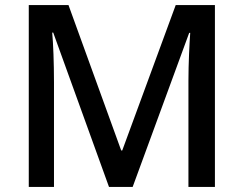

<svg xmlns="http://www.w3.org/2000/svg" viewBox="-20 -734 958 754"><path d="M408 0H501L723 -605H727C724 -562 720 -485 720 -416V0H824V-714H670L460 -143H456L249 -714H93V0H192V-411C192 -486 189 -565 185 -606H189Z"/></svg>

Font: Noto Sans Cherokee Medium
Style: Regular
Weight: 500
Designer: Monotype Design Team
Foundry: Monotype Imaging Inc.
Version: Version 2.001